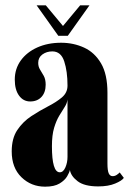

<svg xmlns="http://www.w3.org/2000/svg" viewBox="-20 -690 486 721"><path d="M149.5 11Q97 11 60.5 -24.5Q24 -60 24 -121.5Q24 -170.5 45 -201.8Q66 -233 97.5 -253.8Q129 -274.5 160.2 -290.5Q191.5 -306.5 212.5 -324.2Q233.5 -342 233.5 -368.5Q233.5 -422 221.2 -459.5Q209 -497 176.5 -497Q155 -497 139.2 -485.5Q123.5 -474 123.5 -454Q123.5 -439.5 130.5 -428.5Q137.5 -417.5 144.5 -404.8Q151.5 -392 151.5 -372Q151.5 -343 135.8 -326Q120 -309 93.5 -309Q67.5 -309 51.5 -331Q35.5 -353 35.5 -391Q35.5 -431.5 58 -462.8Q80.5 -494 120 -511.8Q159.5 -529.5 209.5 -529.5Q256 -529.5 295.8 -511.2Q335.5 -493 359.5 -452Q383.5 -411 383.5 -342V-76.5Q383.5 -50 388.2 -39.2Q393 -28.5 403 -28.5Q411.5 -28.5 418.8 -33.5Q426 -38.5 429.5 -42.5L445 -22Q438 -11.5 412.5 -0.8Q387 10 349 10Q297 10 271.5 -9.5Q246 -29 242.5 -52Q241 -43 232.2 -28Q223.5 -13 203.8 -1Q184 11 149.5 11ZM204.5 -43Q217.5 -43 225.5 -61.2Q233.5 -79.5 233.5 -101V-316.5Q232 -302.5 223 -288.5Q214 -274.5 202.8 -256Q191.5 -237.5 183.2 -210Q175 -182.5 175 -141Q175 -43 204.5 -43ZM199 -555.5 117.5 -670H152L216.5 -592.5L281 -670H316L234.5 -555.5Z"/></svg>

Font: Imbue 50pt Black
Style: Regular
Weight: 900
Designer: Tyler Finck
Foundry: Etcetera Type Company
Version: Version 1.102; ttfautohint (v1.8.3)